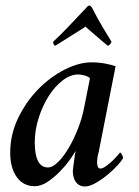

<svg xmlns="http://www.w3.org/2000/svg" viewBox="-20 -669 503 696"><path d="M263 -399Q235 -399 206.5 -377Q178 -355 156 -320Q134 -285 120 -241Q106 -197 106 -153Q106 -62 154 -62Q171 -62 191 -82Q211 -102 229.5 -133.5Q248 -165 263 -203.5Q278 -242 285 -279L306 -385Q300 -392 286.5 -395.5Q273 -399 263 -399ZM312 -443Q338 -443 361.5 -438.5Q385 -434 399 -429L337 -114Q335 -110 333.5 -99Q332 -88 332 -80Q332 -72 334.5 -65Q337 -58 344 -58Q352 -58 364 -66.5Q376 -75 387 -85.5Q398 -96 406 -105.5Q414 -115 415 -116Q418 -116 422 -108.5Q426 -101 426 -96Q422 -87 406.5 -70Q391 -53 370.5 -36Q350 -19 327.5 -6Q305 7 287 7Q267 7 255.5 -8.5Q244 -24 244 -50Q244 -54 245.5 -64Q247 -74 248.5 -85.5Q250 -97 251.5 -107.5Q253 -118 254 -122Q247 -109 231 -87Q215 -65 194.5 -44.5Q174 -24 151 -9Q128 6 106 6Q64 6 40.5 -27.5Q17 -61 17 -115Q17 -181 45.5 -240.5Q74 -300 118 -345Q162 -390 214 -416.5Q266 -443 312 -443ZM304 -649Q309 -649 314 -640Q334 -601 350.5 -573.5Q367 -546 384 -518Q383 -513 379 -508.5Q375 -504 371 -503Q361 -511 348 -522Q335 -533 323 -543.5Q311 -554 301.5 -562Q292 -570 290 -573Q287 -570 274 -562Q261 -554 244.5 -543.5Q228 -533 210.5 -522Q193 -511 180 -503Q177 -504 174.5 -508.5Q172 -513 173 -518Q202 -545 229.5 -574Q257 -603 292 -640Q299 -649 304 -649Z"/></svg>

Font: Vermiglione Medium
Style: Italic
Weight: 500
Italic angle: -11°
Version: Version 1.000